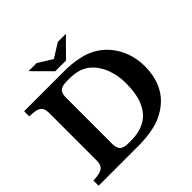

<svg xmlns="http://www.w3.org/2000/svg" viewBox="-212 -1087 1294 1294"><g transform="rotate(-45 435.0 -440.0)"><path d="M358.9 -752 231.9 -879.9H309.1L410.2 -816.9L511.2 -879.9H587.9L460.9 -752ZM402.8 -710Q472.7 -710 533 -697.5Q593.3 -685.1 634.8 -662.1Q690.4 -632.3 729.7 -583.7Q769 -535.2 789.6 -475.6Q810.1 -416 810.1 -352.1Q810.1 -270 786.1 -208.3Q762.2 -146.5 717.5 -103.5Q672.9 -60.5 610.8 -34.2Q585.9 -23.9 552.7 -16.1Q519.5 -8.3 481.7 -4.2Q443.8 0 404.8 0H20V-48.8Q65.9 -51.3 90.3 -59.8Q114.7 -68.4 123.5 -88.6Q132.3 -108.9 130.9 -146V-565.9Q131.8 -594.2 127.7 -612.3Q123.5 -630.4 111.6 -640.6Q99.6 -650.9 77.4 -655.5Q55.2 -660.2 20 -661.1V-710ZM284.2 -150.9Q281.7 -100.1 299.6 -79.8Q317.4 -59.6 363.8 -60.1H389.2Q468.8 -60.1 524.4 -91.3Q580.1 -122.6 609.6 -188.5Q639.2 -254.4 639.2 -358.9Q639.2 -406.2 628.9 -450.2Q618.7 -494.1 598.6 -532Q578.6 -569.8 548.8 -597.2Q519.5 -624 481.2 -637Q442.9 -649.9 391.1 -649.9H363.8Q332 -649.4 314 -640.6Q295.9 -631.8 289.3 -612.3Q282.7 -592.8 284.2 -559.1Z"/></g></svg>

Font: BIZ UDPMincho
Style: Bold
Weight: 700
Designer: TypeBank Co., Ltd.
Foundry: Morisawa Inc.
Version: Version 1.06